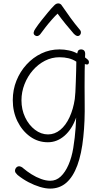

<svg xmlns="http://www.w3.org/2000/svg" viewBox="-20 -830 607 1127"><path d="M55 -242Q55 -303 76.5 -356.5Q98 -410 136 -451.5Q174 -493 223.5 -516.5Q273 -540 329 -540Q357 -540 385 -534Q413 -528 433 -516Q436 -531 441.5 -535.5Q447 -540 455 -540Q467 -540 473.5 -533.5Q480 -527 480 -513L479 -493Q494 -482 498 -477Q502 -472 502 -466Q502 -445 478 -454L477 -414Q477 -368 476.5 -322.5Q476 -277 477 -236Q478 -172 476 -122.5Q474 -73 469 -26Q459 73 434 140.5Q409 208 369.5 242.5Q330 277 274 277Q247 277 214 267Q181 257 147.5 239.5Q114 222 83 197Q76 190 72 184.5Q68 179 68 172Q68 166 71 160Q74 154 79.5 150Q85 146 92 146Q97 146 104 149Q111 152 117 158Q138 176 165 193Q192 210 221 220.5Q250 231 275 231Q310 231 336.5 206Q363 181 382 137.5Q401 94 410 39Q415 8 418.5 -22Q422 -52 424 -81.5Q426 -111 427 -140Q403 -72 359 -33.5Q315 5 261 5Q203 5 156.5 -28.5Q110 -62 82.5 -118Q55 -174 55 -242ZM262 -41Q301 -41 333.5 -67.5Q366 -94 388 -141.5Q410 -189 419 -249Q421 -262 422.5 -289.5Q424 -317 425 -349.5Q426 -382 427 -414Q428 -446 428 -468Q407 -482 382.5 -488Q358 -494 329 -494Q284 -494 244 -473.5Q204 -453 173 -417.5Q142 -382 124 -336Q106 -290 106 -241Q106 -187 127.5 -141.5Q149 -96 185 -68.5Q221 -41 262 -41ZM220 -634Q212 -622 202 -619Q192 -616 182 -625Q176 -631 178 -641Q180 -651 188 -662Q204 -686 223.5 -710.5Q243 -735 262.5 -758.5Q282 -782 299 -799Q305 -805 310.5 -807.5Q316 -810 322 -810Q329 -810 334.5 -806.5Q340 -803 344 -796Q367 -762 394 -725Q421 -688 444 -661Q454 -651 455 -642Q456 -633 450 -625Q442 -617 433 -619Q424 -621 414 -631Q391 -657 365.5 -688.5Q340 -720 318 -750Q304 -737 284.5 -715Q265 -693 247.5 -670.5Q230 -648 220 -634Z"/></svg>

Font: Playpen Sans ExtraLight
Style: Regular
Weight: 250
Designer: Laura Meseguer, Veronika Burian, José Scaglione
Foundry: TypeTogether
Version: Version 1.001